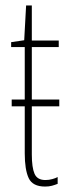

<svg xmlns="http://www.w3.org/2000/svg" viewBox="-20 -676 249 706"><path d="M147 -14Q160 -14 172.5 -17.5Q185 -21 192 -25V0Q182 4 171 7Q160 10 146 10Q100 10 85.5 -21Q71 -52 71 -112V-285H23V-310H71V-503H21V-521L69 -528L76 -656H97V-527H196V-503H97V-310H198V-285H97V-108Q97 -60 107 -37Q117 -14 147 -14Z"/></svg>

Font: Noto Sans ExtraCondensed Thin
Style: Regular
Weight: 100
Width: 2
Designer: Monotype Design Team
Foundry: Monotype Imaging Inc.
Version: Version 2.013; ttfautohint (v1.8.4.7-5d5b)